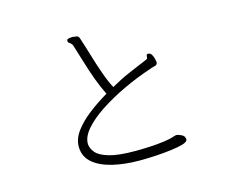

<svg xmlns="http://www.w3.org/2000/svg" viewBox="-98 -852 1197 987"><g transform="rotate(-15 500.0 -358.5)"><path d="M745 -85Q753 -85 770 -77.5Q787 -70 789 -57Q789 -56 789.5 -54.5Q790 -53 790 -51Q790 -37 762 -29Q738 -22 698.5 -17Q659 -12 614.5 -9.5Q570 -7 530 -7Q453 -7 389 -22Q325 -37 286.5 -69Q248 -101 246 -152V-157Q246 -199 276 -239Q306 -279 353.5 -315.5Q401 -352 454 -383Q433 -425 415 -474Q397 -523 382 -573.5Q367 -624 353 -667Q352 -671 347 -676.5Q342 -682 337 -685Q332 -688 331 -691Q330 -694 330 -699Q330 -705 339 -707.5Q348 -710 361 -710Q373 -709 383 -707Q393 -705 397 -691Q411 -649 427 -595Q443 -541 461 -490.5Q479 -440 497 -407Q548 -436 594.5 -456Q641 -476 698 -500Q704 -502 704 -513.5Q704 -525 712 -526H715Q726 -526 732.5 -514.5Q739 -503 742 -490.5Q745 -478 745 -474Q745 -468 742 -463Q738 -457 727.5 -455Q717 -453 704 -448Q629 -423 556.5 -389Q484 -355 424.5 -316Q365 -277 330 -237Q295 -197 295 -160V-156Q297 -133 315.5 -111Q334 -89 383 -74.5Q432 -60 523 -60Q556 -60 597 -62Q638 -64 675 -69Q712 -74 733 -82Z"/></g></svg>

Font: Moon Stars Kai T HW Light
Style: Regular
Weight: 300
Designer: GuiWonder
Version: Version 1.101